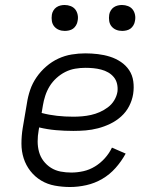

<svg xmlns="http://www.w3.org/2000/svg" viewBox="-20 -742 640 770"><path d="M261 8Q230 8 200 2.5Q170 -3 145 -18Q120 -33 102 -56Q84 -79 75 -107Q66 -135 66 -166Q66 -197 71 -228L88 -328Q92 -355 101 -381.5Q110 -408 126.5 -432Q143 -456 165.5 -475.5Q188 -495 214 -507Q240 -519 267.5 -523.5Q295 -528 322 -528Q347 -528 372.5 -525Q398 -522 421.5 -514.5Q445 -507 465 -493.5Q485 -480 498 -460.5Q511 -441 514.5 -416Q518 -391 514 -365Q510 -340 498 -316.5Q486 -293 466 -275Q446 -257 422 -245.5Q398 -234 373 -227.5Q348 -221 323.5 -219Q299 -217 274 -217Q239 -217 204.5 -220Q170 -223 137 -231L135 -219Q131 -197 131 -175Q131 -153 136.5 -133Q142 -113 154.5 -96.5Q167 -80 184.5 -69Q202 -58 223 -54Q244 -50 266 -50Q290 -50 314.5 -55.5Q339 -61 361 -74.5Q383 -88 400.5 -107.5Q418 -127 429 -150L484 -126Q467 -95 443.5 -68.5Q420 -42 390 -24.5Q360 -7 326.5 0.5Q293 8 261 8ZM274 -274Q291 -274 309 -275.5Q327 -277 345 -281Q363 -285 380 -292.5Q397 -300 412.5 -311.5Q428 -323 438 -339.5Q448 -356 451 -374Q453 -390 449.5 -405.5Q446 -421 436.5 -432.5Q427 -444 414 -451.5Q401 -459 385.5 -463Q370 -467 354.5 -468.5Q339 -470 322 -470Q302 -470 281.5 -466.5Q261 -463 242 -453.5Q223 -444 206.5 -429Q190 -414 179 -396Q168 -378 161.5 -358Q155 -338 152 -319L147 -289Q177 -281 209 -277.5Q241 -274 274 -274ZM470 -618Q457 -618 446 -622.5Q435 -627 427.5 -636Q420 -645 418 -657.5Q416 -670 418 -683Q419 -691 424 -699.5Q429 -708 436.5 -713Q444 -718 452.5 -720Q461 -722 469 -722Q482 -722 493.5 -717.5Q505 -713 512 -704Q519 -695 521.5 -682.5Q524 -670 521 -657Q520 -649 515 -640.5Q510 -632 503 -627Q496 -622 487 -620Q478 -618 470 -618ZM240 -618Q227 -618 216 -622.5Q205 -627 197.5 -636Q190 -645 188 -657.5Q186 -670 188 -683Q189 -691 194 -699.5Q199 -708 206.5 -713Q214 -718 222.5 -720Q231 -722 239 -722Q252 -722 263.5 -717.5Q275 -713 282 -704Q289 -695 291.5 -682.5Q294 -670 291 -657Q290 -649 285 -640.5Q280 -632 273 -627Q266 -622 257 -620Q248 -618 240 -618Z"/></svg>

Font: Iosevka HT Light Extended
Style: Italic
Weight: 300
Width: 7
Italic angle: -9°
Monospace: yes
Designer: Belleve Invis
Foundry: Belleve Invis
Version: Version 32.3.0; ttfautohint (v1.8.4)